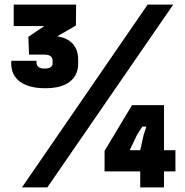

<svg xmlns="http://www.w3.org/2000/svg" viewBox="-20 -820 810 840"><path d="M178 -434Q107 -434 68 -462.2Q29 -490.5 29 -543Q29 -544 29 -545.8Q29 -547.5 29.2 -549.8Q29.5 -552 30 -554H141Q139.5 -552 139.8 -549.5Q140 -547 140 -544Q140 -533.5 149 -526.8Q158 -520 175 -520Q192.5 -520 201.2 -525.8Q210 -531.5 210 -541Q210 -545 210 -548.8Q210 -552.5 210 -556Q210 -568 200.8 -574.5Q191.5 -581 175 -581H107L104 -659L174 -706H40V-800H313L312 -708L230 -661Q274.5 -654.5 298.2 -628.5Q322 -602.5 322 -558Q322 -555.5 322 -552.8Q322 -550 322 -547.2Q322 -544.5 322 -542Q322 -490.5 285 -462.2Q248 -434 178 -434ZM76 0 626 -800H738L187 0ZM697.5 -360V-163H747.5V-70H697.5V0H593.5V-70H437.5V-160L557.5 -360ZM593.5 -163 608.5 -230 620.5 -266H602.5L579.5 -230L547.5 -163Z"/></svg>

Font: Big Shoulders Text Thin Black
Style: Regular
Weight: 900
Version: Version 2.002